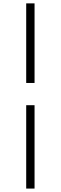

<svg xmlns="http://www.w3.org/2000/svg" viewBox="-20 -835 356 1127"><path d="M133.8 271.9V-217.5H182.8V271.9ZM182.8 -348H133.8V-815.2H182.8Z"/></svg>

Font: Noto Serif SC
Style: Regular
Weight: 200
Designer: Ryoko NISHIZUKA 西塚涼子 (kana & ideographs); Frank Grießhammer (Latin, Greek & Cyrillic); Wenlong ZHANG 张文龙 (bopomofo); San
Foundry: Adobe
Version: Version 2.001;hotconv 1.1.0;makeotfexe 2.6.0